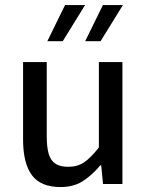

<svg xmlns="http://www.w3.org/2000/svg" viewBox="-20 -736 588 768"><path d="M167 -487.8V-190.9Q167 -146.5 175 -119.9Q183.1 -93.3 201.9 -81.1Q220.7 -68.8 252.9 -68.8Q289.6 -68.8 315.7 -86.2Q341.8 -103.5 375.5 -146V-487.8H469.7V0H392.1L384.8 -74.7H381.3Q344.2 -31.2 308.1 -9.5Q272 12.2 222.2 12.2Q143.1 12.2 107.7 -35.2Q72.3 -82.5 72.3 -178.2V-487.8ZM320.3 -715.8 231 -571.3H169.4L240.2 -715.8ZM471.7 -715.8 382.3 -571.3H320.8L391.6 -715.8Z"/></svg>

Font: Varta SemiBold
Style: Regular
Weight: 600
Designer: Joana Correia, Viktoriya Grabowska, Eben Sorkin
Foundry: Sorkin Type
Version: Version 1.003; ttfautohint (v1.3) -l 8 -r 24 -G 200 -x 12 -H